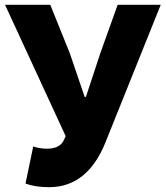

<svg xmlns="http://www.w3.org/2000/svg" viewBox="-20 -764 688 798"><path d="M86 -1 118 -155Q147 -146 175 -146Q225 -146 243 -177L253 -198L1 -744H189L270 -543L332 -361H337L397 -543L469 -744H648L419 -174Q344 14 184 14Q127 14 86 -1Z"/></svg>

Font: KaiGen Gothic KR Heavy
Style: Heavy
Weight: 900
Designer: Ryoko NISHIZUKA  (kana & ideographs); Paul D. Hunt (Latin, Greek & Cyrillic); Wenlong ZHANG  (bopomofo); Sandoll Communi
Foundry: Adobe Systems Incorporated
Version: Version 1.002 March 28, 2018